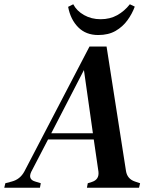

<svg xmlns="http://www.w3.org/2000/svg" viewBox="-42 -879 716 899"><path d="M-22 0 -17 -21 13 -29Q52 -39 72 -76L377 -661H457L548 -78Q554 -41 590 -29L614 -21L609 0H365L369 -21L388 -27Q423 -38 419 -75L397 -226H183L104 -74Q88 -39 123 -29L149 -21L145 0ZM351 -551 198 -255H393ZM418 -715Q360 -715 324 -751.5Q288 -788 277 -847L301 -859Q317 -828 351.5 -808.5Q386 -789 429 -789Q473 -789 507 -808Q541 -827 566 -859L589 -848Q577 -815 555 -784.5Q533 -754 499.5 -734.5Q466 -715 418 -715Z"/></svg>

Font: DM Serif Text
Style: Italic
Weight: 400
Italic angle: -12°
Designer: Colophon Foundry, Frank Grießhammer
Foundry: Colophon Foundry
Version: Version 5.100; ttfautohint (v1.8.2)